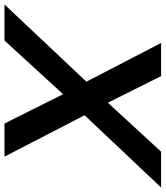

<svg xmlns="http://www.w3.org/2000/svg" viewBox="-16 -779 740 858"><g transform="rotate(90 354.0 -350.0)"><path d="M106 0H-55L290 -366L117 -700H265L384 -462L603 -700H763L440 -358L625 0H477L346 -262Z"/></g></svg>

Font: Rosa Sans SemiBold
Style: Italic
Weight: 600
Italic angle: -12°
Designer: Pentagram / MCKL
Foundry: Pentagram / MCKL
Version: Version 1.005;September 16, 2019;FontCreator 11.5.0.2425 64-